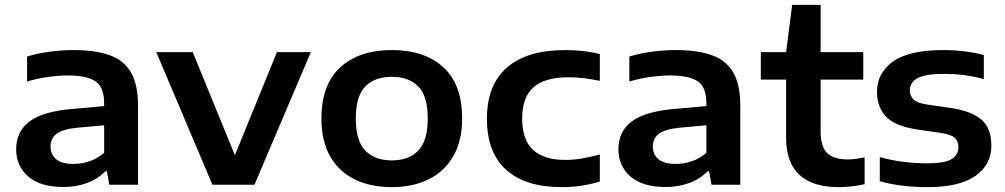

<svg xmlns="http://www.w3.org/2000/svg" viewBox="-20 -760 4136 790"><path d="M241.5 9.5Q145.5 9.5 96 -33.8Q46.5 -77 46.5 -146Q46.5 -220 103 -261.5Q159.5 -303 286 -312.5L408.5 -323.5V-334.5Q408.5 -401 373.2 -425.2Q338 -449.5 259 -449.5Q224 -449.5 178.8 -443.5Q133.5 -437.5 91.5 -424.5V-527.5Q135.5 -541 186.5 -547.5Q237.5 -554 281.5 -554Q372.5 -554 431.5 -532.8Q490.5 -511.5 519.2 -461.5Q548 -411.5 548 -324.5V0H429.5L420 -55H413Q383 -23.5 337.8 -7Q292.5 9.5 241.5 9.5ZM188 -157.5Q188 -124.5 211.2 -105Q234.5 -85.5 283 -85.5Q316.5 -85.5 349.2 -96.8Q382 -108 408.5 -131.5V-244.5L298 -234.5Q237.5 -228.5 212.8 -209.5Q188 -190.5 188 -157.5Z M854 0 623 -545.5H773L946.5 -121.5L1119.5 -545.5H1259L1027 0Z M1592 10Q1505 10 1439.8 -21.8Q1374.5 -53.5 1338.5 -116.5Q1302.5 -179.5 1302.5 -272.5Q1302.5 -411.5 1380 -482.8Q1457.5 -554 1592 -554Q1727 -554 1804.2 -483.2Q1881.5 -412.5 1881.5 -272.5Q1881.5 -180.5 1845.2 -117.5Q1809 -54.5 1743.8 -22.2Q1678.5 10 1592 10ZM1592 -100Q1661.5 -100 1700.8 -140.2Q1740 -180.5 1740 -272.5Q1740 -365 1700.8 -404.5Q1661.5 -444 1592 -444Q1522.5 -444 1483.2 -404.5Q1444 -365 1444 -273Q1444 -180.5 1483.2 -140.2Q1522.5 -100 1592 -100Z M2290.5 10Q2142 10 2062.8 -61.2Q1983.5 -132.5 1983.5 -271.5Q1983.5 -410.5 2066 -482.2Q2148.5 -554 2306 -554Q2385.5 -554 2448 -537.5V-427.5Q2415 -434 2384.2 -438Q2353.5 -442 2319 -442Q2221.5 -442 2175 -400.8Q2128.5 -359.5 2128.5 -272.5Q2128.5 -184.5 2173.5 -143.2Q2218.5 -102 2305 -102Q2337.5 -102 2370.5 -107.2Q2403.5 -112.5 2448 -124V-13.5Q2415 -2.5 2374.8 3.8Q2334.5 10 2290.5 10Z M2719.5 9.5Q2623.5 9.5 2574 -33.8Q2524.5 -77 2524.5 -146Q2524.5 -220 2581 -261.5Q2637.5 -303 2764 -312.5L2886.5 -323.5V-334.5Q2886.5 -401 2851.2 -425.2Q2816 -449.5 2737 -449.5Q2702 -449.5 2656.8 -443.5Q2611.5 -437.5 2569.5 -424.5V-527.5Q2613.5 -541 2664.5 -547.5Q2715.5 -554 2759.5 -554Q2850.5 -554 2909.5 -532.8Q2968.5 -511.5 2997.2 -461.5Q3026 -411.5 3026 -324.5V0H2907.5L2898 -55H2891Q2861 -23.5 2815.8 -7Q2770.5 9.5 2719.5 9.5ZM2666 -157.5Q2666 -124.5 2689.2 -105Q2712.5 -85.5 2761 -85.5Q2794.5 -85.5 2827.2 -96.8Q2860 -108 2886.5 -131.5V-244.5L2776 -234.5Q2715.5 -228.5 2690.8 -209.5Q2666 -190.5 2666 -157.5Z M3429.5 10Q3325.5 10 3270 -40Q3214.5 -90 3214.5 -193.5V-432.5H3110.5V-545.5H3214.5L3239.5 -740H3356.5V-545.5H3532V-432.5H3356.5V-220Q3356.5 -155.5 3384 -129.8Q3411.5 -104 3468 -104Q3497 -104 3537.5 -112.5V-2Q3512.5 3.5 3484.8 6.8Q3457 10 3429.5 10Z M3797 10Q3743.5 10 3693.2 4Q3643 -2 3600 -14.5V-113.5Q3646.5 -100.5 3696.2 -94.2Q3746 -88 3796 -88Q3867 -88 3895.2 -105.2Q3923.5 -122.5 3923.5 -154Q3923.5 -178.5 3909.2 -192.2Q3895 -206 3854.5 -212.5L3752.5 -227.5Q3662.5 -241 3625.5 -280.2Q3588.5 -319.5 3588.5 -382.5Q3588.5 -459 3653.8 -506.5Q3719 -554 3863 -554Q3906.5 -554 3950 -548.5Q3993.5 -543 4028 -533.5V-434.5Q3951.5 -456 3864.5 -456Q3808 -456 3777.5 -447Q3747 -438 3735.2 -422.8Q3723.5 -407.5 3723.5 -388.5Q3723.5 -367.5 3737.2 -352.2Q3751 -337 3791 -330.5L3893 -315.5Q3975.5 -303.5 4017.2 -268.5Q4059 -233.5 4059 -161Q4059 -82 3993 -36Q3927 10 3797 10Z"/></svg>

Font: Encode Sans Exp SmBold
Style: Regular
Weight: 600
Width: 7
Designer: Multiple Designers
Foundry: Impallari Type
Version: Version 3.002; ttfautohint (v1.8.3) -l 8 -r 50 -G 200 -x 14 